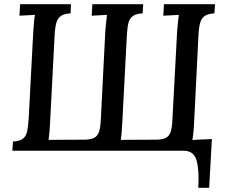

<svg xmlns="http://www.w3.org/2000/svg" viewBox="-20 -720 1075 917"><path d="M927 177Q932 94 919 47Q906 0 858 0L899 -51L992 -56L979 177ZM39 0 42 -44Q75 -46 90 -58Q105 -70 110 -94Q115 -118 117 -155L139 -571Q141 -593 142.5 -613.5Q144 -634 147 -649Q129 -648 109 -647Q89 -646 73 -645L76 -700H319L317 -656Q288 -655 272 -644.5Q256 -634 249.5 -612.5Q243 -591 241 -553L219 -132Q218 -107 216 -87Q214 -67 212 -52L387 -53Q420 -54 435 -65Q450 -76 455.5 -99Q461 -122 462 -159L483 -571Q485 -593 487 -613.5Q489 -634 491 -649Q474 -648 454 -647Q434 -646 418 -645L421 -700H664L661 -656Q632 -655 616 -644.5Q600 -634 594 -612.5Q588 -591 586 -554L564 -134Q563 -107 561 -86Q559 -65 557 -52L730 -53Q762 -54 777 -64.5Q792 -75 797.5 -98.5Q803 -122 804 -159L826 -571Q828 -593 830 -613.5Q832 -634 834 -649Q817 -648 796.5 -647Q776 -646 760 -645L763 -700H1007L1004 -656Q975 -655 959 -644.5Q943 -634 936.5 -612.5Q930 -591 928 -554L907 -134Q906 -107 903.5 -85.5Q901 -64 899 -51Q917 -53 936.5 -53.5Q956 -54 972 -55L970 0Z"/></svg>

Font: Lora Medium
Style: Italic
Weight: 500
Italic angle: -3°
Designer: Olga Karpushina, Alexei Vanyashin (Cyrillic)
Foundry: Cyreal
Version: Version 3.004